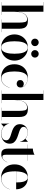

<svg xmlns="http://www.w3.org/2000/svg" viewBox="1304 -2094 800 3448"><g transform="rotate(90 1704.0 -370.0)"><path d="M18 -3H80.6V-747H18V-750H190.6V-284.4Q194.8 -328.6 209.7 -371.3Q224.6 -414 258.6 -442Q292.6 -470 354 -470Q411.5 -470 442.2 -450.4Q472.9 -430.8 484.4 -396.6Q496 -362.5 496 -319V-3H557.6V0H329V-3H386V-312Q386 -375 376.2 -415.6Q366.5 -456.2 328.8 -456.2Q282.4 -456.2 254.8 -433Q227.1 -409.8 213.3 -373.5Q199.5 -337.2 195.1 -297.1Q190.6 -256.9 190.6 -223V-3H246.6V0H18Z M879.5 -597.7Q879.5 -625.7 899.3 -645.5Q919.2 -665.3 947.2 -665.3Q975.2 -665.3 995 -645.5Q1014.8 -625.7 1014.8 -597.7Q1014.8 -569.7 995 -549.8Q975.2 -530 947.2 -530Q919.2 -530 899.3 -549.8Q879.5 -569.7 879.5 -597.7ZM673.5 -597.7Q673.5 -625.7 693.3 -645.5Q713.2 -665.3 741.2 -665.3Q769.2 -665.3 789 -645.5Q808.8 -625.7 808.8 -597.7Q808.8 -569.7 789 -549.8Q769.2 -530 741.2 -530Q713.2 -530 693.3 -549.8Q673.5 -569.7 673.5 -597.7ZM598 -230Q598 -295 626.6 -349.6Q655.1 -404.1 707.8 -437.1Q760.5 -470 833 -470Q905.5 -470 958.2 -437.1Q1010.9 -404.1 1039.4 -349.6Q1068 -295 1068 -230Q1068 -165 1039.4 -110.4Q1010.9 -55.9 958.2 -22.9Q905.5 10 833 10Q760.5 10 707.8 -22.9Q655.1 -55.9 626.6 -110.4Q598 -165 598 -230ZM721 -230Q721 -191 725.3 -149.5Q729.6 -108 741.4 -72.5Q753.1 -37 775.2 -15Q797.4 7 833 7Q868.6 7 890.8 -15Q912.9 -37 924.6 -72.5Q936.4 -108 940.7 -149.5Q945 -191 945 -230Q945 -269 940.7 -310.5Q936.4 -352 924.6 -387.5Q912.9 -423 890.8 -445Q868.6 -467 833 -467Q797.4 -467 775.2 -445Q753.1 -423 741.4 -387.5Q729.6 -352 725.3 -310.5Q721 -269 721 -230Z M1541.6 -367.2Q1531.1 -411.8 1487.1 -438.9Q1443 -466 1388.8 -466Q1347.9 -466 1322.9 -442.8Q1298 -419.6 1285 -383.2Q1272 -346.9 1267.5 -306.1Q1263 -265.2 1263 -230Q1263 -187.2 1268.1 -145.7Q1273.1 -104.1 1286.1 -70.4Q1299 -36.6 1322.6 -16.4Q1346.2 3.8 1383.4 3.8Q1449.1 3.8 1491.1 -37.8Q1533 -79.2 1553 -143H1556Q1536.5 -77.8 1492.6 -33.9Q1448.8 10 1370 10Q1301.5 10 1248.2 -17.9Q1194.9 -45.9 1164.4 -99.4Q1134 -153 1134 -230Q1134 -297 1161.8 -351.4Q1189.6 -405.9 1243.6 -437.9Q1297.5 -470 1376 -470Q1428 -470 1467.4 -452.5Q1506.8 -435 1528.8 -405.1Q1550.8 -375.2 1550.8 -338.2Q1550.8 -304.5 1531.4 -286.8Q1512 -269 1485 -269Q1461.8 -269 1439.9 -283.7Q1418 -298.4 1418 -333.8Q1418 -364.5 1438.9 -380.9Q1459.8 -397.2 1483 -397.2Q1504.2 -397.2 1520.6 -387.6Q1537 -378 1541.6 -367.2Z M1603 -3H1665.6V-747H1603V-750H1775.6V-284.4Q1779.8 -328.6 1794.7 -371.3Q1809.6 -414 1843.6 -442Q1877.6 -470 1939 -470Q1996.5 -470 2027.2 -450.4Q2057.9 -430.8 2069.4 -396.6Q2081 -362.5 2081 -319V-3H2142.6V0H1914V-3H1971V-312Q1971 -375 1961.2 -415.6Q1951.5 -456.2 1913.8 -456.2Q1867.4 -456.2 1839.8 -433Q1812.1 -409.8 1798.3 -373.5Q1784.5 -337.2 1780.1 -297.1Q1775.6 -256.9 1775.6 -223V-3H1831.6V0H1603Z M2201.8 10H2199.2V-136H2201.8Q2207.6 -95.4 2233.5 -63.2Q2259.4 -31.1 2298.1 -12.6Q2336.9 6 2381.2 6Q2427.5 6 2463.2 -14.2Q2499 -34.4 2499 -81.6Q2499 -111.9 2478.1 -129.3Q2457.2 -146.8 2424.3 -158Q2391.4 -169.2 2354.5 -180.4Q2317.6 -191.6 2284.7 -208.6Q2251.8 -225.6 2230.9 -254.6Q2210 -283.5 2210 -331Q2210 -366 2226.7 -397.6Q2243.4 -429.1 2275.9 -449.1Q2308.5 -469 2356 -469Q2391.8 -469 2421.2 -457.2Q2450.6 -445.4 2472.5 -426.4L2524.2 -470H2526.2V-330H2523.2Q2519.2 -362 2497.6 -393.3Q2475.9 -424.6 2439.8 -445.3Q2403.8 -466 2356.6 -466Q2313.9 -466 2286.2 -446.8Q2258.6 -427.5 2258.6 -394Q2258.6 -365.2 2280.4 -347.8Q2302.1 -330.4 2336.4 -318.3Q2370.8 -306.2 2409.3 -294.1Q2447.9 -282 2482.2 -264.3Q2516.5 -246.6 2538.2 -218.1Q2560 -189.5 2560 -144Q2560 -96.5 2536.1 -61.9Q2512.1 -27.4 2472.3 -8.7Q2432.5 10 2385 10Q2346.8 10 2313.4 -2.4Q2280 -14.8 2254.9 -36.6Z M2896 -102Q2878 -54 2839.9 -23.5Q2801.8 7 2750 7Q2706 7 2684.4 -10.3Q2662.9 -27.6 2655.9 -55.1Q2649 -82.5 2649 -113V-457H2576V-460H2649V-560Q2676 -560 2707.8 -568.6Q2739.5 -577.2 2759 -590V-460H2866V-457H2759V-77.4Q2759 -39.9 2767.9 -25.8Q2776.8 -11.6 2797 -11.6Q2824 -11.6 2851.2 -37.6Q2878.5 -63.5 2894 -102Z M3380 -143Q3360.5 -77.8 3308.5 -33.9Q3256.5 10 3170.2 10Q3102.8 10 3048.8 -18.3Q2994.9 -46.6 2963.4 -100.3Q2932 -154 2932 -230Q2932 -306 2962.6 -359.7Q2993.1 -413.4 3046.2 -441.7Q3099.2 -470 3166.8 -470Q3241.2 -470 3288.1 -440.2Q3335 -410.4 3357 -362.4Q3379 -314.5 3379 -260H3057.4Q3057 -247.2 3057 -234Q3057 -189 3062.5 -146.4Q3068 -103.9 3081.9 -69.8Q3095.8 -35.8 3120.6 -15.7Q3145.4 4.4 3184 4.4Q3259.2 4.4 3308.8 -38.1Q3358.2 -80.5 3377 -143ZM3166.8 -467Q3126.8 -467 3103.6 -437.6Q3080.4 -408.1 3069.9 -361.2Q3059.4 -314.4 3057.5 -262H3256.2Q3256.5 -292.8 3253.5 -328.2Q3250.5 -363.6 3241.4 -395.2Q3232.2 -426.9 3214.3 -446.9Q3196.4 -467 3166.8 -467Z"/></g></svg>

Font: Bodoni* 72 Medium
Style: Regular
Weight: 500
Version: Version 1.002; ttfautohint (v0.97) -l 8 -r 50 -G 200 -x 14 -